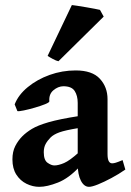

<svg xmlns="http://www.w3.org/2000/svg" viewBox="-20 -720 514 754"><path d="M472.2 -54.2Q446.3 -36.1 417.5 -20.8Q388.7 -5.4 365 4.2Q341.3 13.7 329.6 13.7Q310.1 13.7 297.6 -10.5Q285.2 -34.7 285.2 -75.7V-315.9Q285.2 -344.2 273.2 -362.8Q261.2 -381.3 228.5 -381.3Q208 -380.9 189.7 -365.5Q171.4 -350.1 173.8 -322.3Q174.3 -317.9 157.5 -311Q140.6 -304.2 117.2 -297.4Q93.8 -290.5 73.7 -286.4Q53.7 -282.2 48.3 -283.7L37.6 -310.1Q52.2 -347.7 89.1 -377.9Q126 -408.2 175 -425.8Q224.1 -443.4 277.3 -443.4Q342.3 -443.4 372.3 -410.6Q402.3 -377.9 402.3 -330.6V-114.7Q402.3 -78.6 420.4 -78.6Q426.8 -78.6 434.8 -81.1Q442.9 -83.5 461.4 -91.3ZM289.6 -217.3Q235.8 -208.5 213.1 -200.2Q190.4 -191.9 178.7 -180.2Q166.5 -168 159.2 -154.5Q151.9 -141.1 151.9 -122.1Q151.9 -91.3 166.7 -80.8Q181.6 -70.3 193.4 -70.3Q209.5 -70.3 231.7 -79.8Q253.9 -89.4 289.6 -121.6L293.5 -66.4Q250.5 -20 207.8 -3.2Q165 13.7 134.3 13.7Q108.4 13.7 84 1.7Q59.6 -10.3 44.2 -34.2Q28.8 -58.1 28.8 -94.2Q28.8 -124.5 40 -146.5Q51.3 -168.5 67.9 -185.1Q83 -200.2 105.5 -213.9Q127.9 -227.5 170.7 -240Q213.4 -252.4 289.6 -264.2ZM209.5 -479.5Q201.2 -481 186.8 -488.8Q172.4 -496.6 167 -500.5L262.2 -700.2Q267.6 -699.7 283.2 -697.3Q298.8 -694.8 317.6 -691.7Q336.4 -688.5 352.1 -685.5Q367.7 -682.6 372.6 -681.2L387.2 -654.8Z"/></svg>

Font: Namdhinggo
Style: Bold
Weight: 700
Designer: Victor Gaultney
Foundry: SIL International
Version: Version 3.001